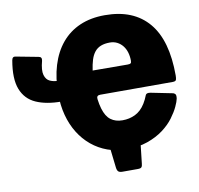

<svg xmlns="http://www.w3.org/2000/svg" viewBox="-93 -849 1117 1077"><g transform="rotate(-10 466.0 -311.0)"><path d="M562 10Q505 10 455.5 -8Q406 -26 366 -59Q326 -92 297.5 -138Q269 -184 254 -240.5Q239 -297 239 -361Q239 -452 261 -524Q283 -596 325.5 -647Q368 -698 430 -725Q492 -752 572 -752Q655 -752 717 -726.5Q779 -701 821.5 -650.5Q864 -600 885 -525Q906 -450 906 -350Q906 -334 903 -325.5Q900 -317 883 -317H470Q448 -317 451 -295Q455 -264 462 -240.5Q469 -217 479 -200.5Q489 -184 502.5 -174Q516 -164 532.5 -159Q549 -154 569 -154Q589 -154 607 -158Q625 -162 641.5 -170Q658 -178 672.5 -191.5Q687 -205 699.5 -225Q712 -245 722 -271Q727 -283 750 -279L875 -254Q880 -253 886 -247Q892 -241 889 -221Q886 -205 873 -177Q860 -149 836 -116.5Q812 -84 774 -55.5Q736 -27 683.5 -8.5Q631 10 562 10ZM519 130Q502 130 495 123.5Q488 117 486 101L466 -72H653L633 105Q632 118 627 124Q622 130 606 130ZM251 -317Q164 -317 105.5 -343Q47 -369 23.5 -429.5Q0 -490 18 -593Q22 -615 41 -610L167 -586Q187 -583 182 -561Q168 -509 176 -481.5Q184 -454 205 -444.5Q226 -435 251 -435ZM452 -458 651 -457Q664 -457 668.5 -460.5Q673 -464 673 -475Q673 -500 666.5 -522Q660 -544 647 -560.5Q634 -577 615.5 -586.5Q597 -596 574 -596Q544 -596 522.5 -587.5Q501 -579 487 -561.5Q473 -544 465 -518.5Q457 -493 452 -458Z"/></g></svg>

Font: Libre Franklin Black
Style: Regular
Weight: 900
Designer: Pablo Impallari, Rodrigo Fuenzalida, Nhung Nguyen
Foundry: Impallari Type
Version: Version 3.000